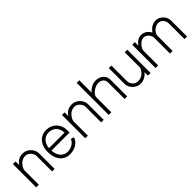

<svg xmlns="http://www.w3.org/2000/svg" viewBox="210 -1753 2845 2845"><g transform="rotate(-45 1632.5 -330.5)"><path d="M103.5 -488.3V-408.7Q119.1 -433.6 137.2 -450.4Q155.3 -467.3 175.3 -477.8Q195.3 -488.3 217.5 -492.9Q239.7 -497.6 263.2 -497.6Q296.9 -497.6 327.9 -483.6Q358.9 -469.7 382.6 -446.3Q406.2 -422.9 420.7 -391.8Q435.1 -360.8 435.1 -327.1V0H381.8V-323.2Q381.8 -346.2 372.1 -367.9Q362.3 -389.6 345.9 -407Q329.6 -424.3 308.1 -434.8Q286.6 -445.3 263.2 -445.3Q238.8 -445.3 217.3 -437.5Q195.8 -429.7 178.2 -417Q160.6 -404.3 146.7 -388.2Q132.8 -372.1 123.3 -356Q113.8 -339.8 108.6 -325Q103.5 -310.1 103.5 -299.3V0H48.8V-488.3Z M969.7 -129.4Q959.5 -95.2 937.3 -69.3Q915 -43.5 885.7 -25.9Q856.4 -8.3 822.5 0.5Q788.6 9.3 754.9 9.3Q697.8 9.3 657 -12.2Q616.2 -33.7 590.1 -69.8Q564 -106 551.5 -152.8Q539.1 -199.7 539.1 -251Q539.1 -302.2 553 -347.4Q566.9 -392.6 594.2 -425.8Q621.6 -459 661.6 -478.3Q701.7 -497.6 753.9 -497.6Q801.8 -497.6 842 -480.7Q882.3 -463.9 911.4 -434.3Q940.4 -404.8 956.8 -364.3Q973.1 -323.7 973.1 -276.4V-225.1H593.8Q594.7 -192.9 604.5 -160.2Q614.3 -127.4 633.8 -101.3Q653.3 -75.2 683.3 -58.6Q713.4 -42 755.4 -42Q780.3 -42 805.4 -48.6Q830.6 -55.2 852.5 -67.9Q874.5 -80.6 892.1 -99.6Q909.7 -118.7 918.9 -144ZM918.9 -276.4Q918 -314 906 -345Q894 -376 872.8 -398.4Q851.6 -420.9 821.5 -433.3Q791.5 -445.8 753.9 -445.8Q715.3 -445.8 685.8 -430.7Q656.2 -415.5 636.5 -391.1Q616.7 -366.7 606 -336.7Q595.2 -306.6 593.8 -276.4Z M1131.8 -488.3V-408.7Q1147.5 -433.6 1165.5 -450.4Q1183.6 -467.3 1203.6 -477.8Q1223.6 -488.3 1245.8 -492.9Q1268.1 -497.6 1291.5 -497.6Q1325.2 -497.6 1356.2 -483.6Q1387.2 -469.7 1410.9 -446.3Q1434.6 -422.9 1449 -391.8Q1463.4 -360.8 1463.4 -327.1V0H1410.2V-323.2Q1410.2 -346.2 1400.4 -367.9Q1390.6 -389.6 1374.3 -407Q1357.9 -424.3 1336.4 -434.8Q1314.9 -445.3 1291.5 -445.3Q1267.1 -445.3 1245.6 -437.5Q1224.1 -429.7 1206.5 -417Q1189 -404.3 1175 -388.2Q1161.1 -372.1 1151.6 -356Q1142.1 -339.8 1137 -325Q1131.8 -310.1 1131.8 -299.3V0H1077.1V-488.3Z M1622.1 -411.1Q1637.7 -430.2 1657 -446Q1676.3 -461.9 1698 -473.4Q1719.7 -484.9 1743.4 -491.2Q1767.1 -497.6 1790.5 -497.6Q1822.3 -497.6 1852.1 -488Q1881.8 -478.5 1904.8 -459.7Q1927.7 -440.9 1941.4 -413.3Q1955.1 -385.7 1955.1 -349.1V0H1900.9V-345.7Q1900.9 -371.1 1891.8 -389.6Q1882.8 -408.2 1867.7 -420.2Q1852.5 -432.1 1832.5 -438Q1812.5 -443.8 1790.5 -443.8Q1763.7 -443.8 1733.9 -431.9Q1704.1 -419.9 1679.2 -401.1Q1654.3 -382.3 1638.2 -359.4Q1622.1 -336.4 1622.1 -314V0H1567.4V-669.9H1622.1Z M2445.3 0H2390.6V-72.8Q2378.9 -58.1 2363.3 -43.5Q2347.7 -28.8 2327.6 -17.1Q2307.6 -5.4 2283.4 2Q2259.3 9.3 2230.5 9.3Q2196.8 9.3 2165.8 -4.4Q2134.8 -18.1 2111.1 -41Q2087.4 -64 2073 -93.8Q2058.6 -123.5 2058.6 -155.8V-488.3H2112.8V-163.6Q2112.8 -138.2 2122.3 -116Q2131.8 -93.8 2147.9 -77.4Q2164.1 -61 2185.1 -51.8Q2206.1 -42.5 2228.5 -42.5Q2260.7 -42.5 2286.9 -52.7Q2313 -63 2333 -79.6Q2353 -96.2 2367.7 -117.9Q2382.3 -139.6 2391.6 -162.1V-488.3H2445.3Z M2604 -488.3V-413.1Q2629.9 -452.1 2664.1 -474.9Q2698.2 -497.6 2741.2 -497.6Q2791.5 -497.6 2826.9 -474.1Q2862.3 -450.7 2888.7 -403.3Q2904.3 -426.3 2921.9 -443.6Q2939.5 -460.9 2959.5 -473.1Q2979.5 -485.4 3002.9 -491.5Q3026.4 -497.6 3053.7 -497.6Q3085.9 -497.6 3114.3 -483.2Q3142.6 -468.8 3163.8 -445.8Q3185.1 -422.9 3197.5 -393.8Q3210 -364.7 3210 -335.4V0H3155.8V-327.1Q3155.8 -347.2 3148.7 -368.2Q3141.6 -389.2 3128.2 -406.2Q3114.7 -423.3 3095.5 -434.3Q3076.2 -445.3 3051.8 -445.3Q3025.9 -445.3 3000 -434.3Q2974.1 -423.3 2953.6 -404.5Q2933.1 -385.7 2920.2 -361.1Q2907.2 -336.4 2907.2 -309.1V0H2852.5V-330.1Q2852.5 -348.6 2844.5 -368.9Q2836.4 -389.2 2821.8 -406Q2807.1 -422.9 2786.6 -434.1Q2766.1 -445.3 2741.2 -445.3Q2714.4 -445.3 2689.7 -429.9Q2665 -414.6 2646 -392.8Q2627 -371.1 2615.5 -347.4Q2604 -323.7 2604 -307.1V0H2549.3V-488.3Z"/></g></svg>

Font: SaysetthaMai
Style: Regular
Weight: 400
Designer: John M. Durdin
Foundry: Lao Script for Windows
Version: Version 1.101